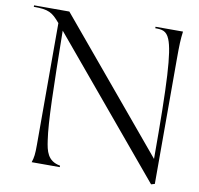

<svg xmlns="http://www.w3.org/2000/svg" viewBox="-80 -806 926 895"><g transform="rotate(10 382.5 -358.5)"><path d="M126 0H259V-7C198 -18 189 -64 182 -113C169 -198 166 -358 162 -629L692 5L709 0V-588C709 -658 710 -684 715 -722H585V-715C616 -715 638 -713 653 -676C677 -618 685 -474 685 -114L177 -722H10V-715C80 -715 98 -705 136 -660V-84C136 -40 134 -24 126 0Z"/></g></svg>

Font: Sinistre
Style: Regular
Weight: 400
Designer: Jules Durand
Foundry: Collletttivo
Version: Version 69.420;Glyphs 3.2 (3217)